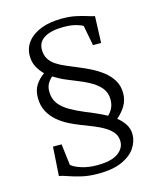

<svg xmlns="http://www.w3.org/2000/svg" viewBox="-132 -917 929 1110"><g transform="rotate(-15 332.0 -361.5)"><path d="M155.5 -120 171 7Q189 23.5 230.8 36.8Q272.5 50 322.5 50Q408.5 50 448.5 21.5Q488.5 -7 488.5 -48.5Q488.5 -78.5 472.5 -100Q456.5 -121.5 429.2 -138.5Q402 -155.5 367.5 -169.8Q333 -184 294.5 -198.5Q260 -211.5 224.5 -229.5Q189 -247.5 159 -273.2Q129 -299 110.8 -333.8Q92.5 -368.5 92.5 -415.5Q92.5 -459 111.8 -489.5Q131 -520 164 -543.5Q140 -567 125 -595.8Q110 -624.5 110 -661Q110 -709 138.8 -745.2Q167.5 -781.5 220.2 -801.8Q273 -822 345 -822Q391.5 -822 428.8 -814Q466 -806 492.8 -797.2Q519.5 -788.5 534 -786L528 -627H479.5L456.5 -747Q449.5 -754 418.8 -763.2Q388 -772.5 342 -772.5Q268 -772.5 227.5 -748.5Q187 -724.5 187 -678Q187 -645 201.2 -622Q215.5 -599 240.5 -582.5Q265.5 -566 298 -552.5Q330.5 -539 366 -524Q397 -511.5 433.2 -493.5Q469.5 -475.5 501.8 -451Q534 -426.5 555 -392.8Q576 -359 576 -314.5Q576 -273.5 556.8 -240.5Q537.5 -207.5 504.5 -179.5Q531.5 -158 549 -131Q566.5 -104 566.5 -69.5Q566.5 -28 540.8 10.8Q515 49.5 460 74.2Q405 99 317.5 99Q260.5 99 215.8 88Q171 77 139.8 65.8Q108.5 54.5 93 53L104 -120ZM337.5 -265Q351 -260 365.5 -253.8Q380 -247.5 395.8 -240.5Q411.5 -233.5 427.2 -226Q443 -218.5 458.5 -210Q476.5 -227.5 486.2 -248.8Q496 -270 496 -297Q496 -337 473.5 -365.8Q451 -394.5 411.2 -416.2Q371.5 -438 320.5 -457.5Q307 -463 292.5 -468.8Q278 -474.5 263.2 -481.2Q248.5 -488 233.8 -496Q219 -504 204.5 -513.5Q186 -497 175.8 -478.2Q165.5 -459.5 165.5 -433.5Q165.5 -390 187.5 -360.5Q209.5 -331 248.2 -308.5Q287 -286 337.5 -265Z"/></g></svg>

Font: Merriweather 24pt Light
Style: Regular
Weight: 300
Designer: Eben Sorkin
Foundry: Eben Sorkin
Version: Version 2.100